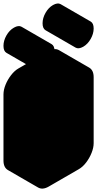

<svg xmlns="http://www.w3.org/2000/svg" viewBox="-63 -1034 603 1105"><path d="M217 -540 390 -640Q424 -660 450 -645Q476 -630 476 -590V-210Q476 -184 464 -154Q452 -124 432.5 -98.5Q413 -73 390 -60L217 40Q182 60 156 45Q130 30 130 -10V-390Q130 -417 142 -446.5Q154 -476 174 -501.5Q194 -527 217 -540ZM217 -60 390 -160V-540L217 -440ZM191 -635Q164 -620 147 -630Q130 -640 130 -670Q130 -700 147 -730Q164 -760 191 -775Q217 -790 234 -780Q251 -770 251 -740Q251 -710 234 -680Q217 -650 191 -635ZM416 -765Q389 -750 372 -760Q355 -770 355 -800Q355 -830 372 -860Q389 -890 416 -905Q442 -920 459 -910Q476 -900 476 -870Q476 -840 459 -810Q442 -780 416 -765ZM390 -540V-160L217 -260V-640ZM390 -160 217 -60 43 -160 217 -260ZM459 -910Q442 -920 416 -905Q389 -890 372 -860Q355 -830 355 -800Q355 -770 372 -760L199 -860Q182 -870 182 -900Q182 -930 199 -960Q216 -990 242 -1005Q269 -1020 286 -1010ZM450 -645Q424 -660 390 -640L217 -540Q194 -527 174 -501.5Q154 -476 142 -446.5Q130 -417 130 -390V-10Q130 30 156 45L-17 -55Q-43 -70 -43 -110V-490Q-43 -517 -31 -546.5Q-19 -576 0.7 -601.5Q20.4 -627 43 -640L217 -740Q251.4 -760 277 -745ZM234 -780Q217 -790 191 -775Q164 -760 147 -730Q130 -700 130 -670Q130 -640 147 -630L-26 -730Q-43 -740 -43 -770Q-43 -800 -26 -830Q-9 -860 17.4 -875Q43.8 -890 61 -880Z"/></svg>

Font: Nabla Normal
Style: Regular
Weight: 400
Designer: Arthur Reinders Folmer
Version: Version 1.000